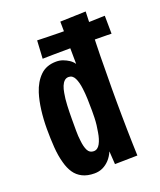

<svg xmlns="http://www.w3.org/2000/svg" viewBox="-132 -779 727 872"><g transform="rotate(-20 231.5 -342.5)"><path d="M39 -254Q39 -300 44.5 -343.5Q50 -387 61 -422Q76 -469 105.5 -498Q135 -527 183 -527Q200 -527 215 -521.5Q230 -516 243 -507.5Q256 -499 265 -486Q265 -505 264.5 -531.5Q264 -558 264 -588Q264 -618 263.5 -645Q263 -672 263 -691L387 -695Q384 -612 382 -545Q380 -478 380 -424.5Q380 -371 379 -326Q379 -296 379 -263Q379 -230 379.5 -195.5Q380 -161 380.5 -127Q381 -93 382 -61Q383 -29 384 0L275 2L271 -61Q261 -38 246.5 -22.5Q232 -7 214 1.5Q196 10 174 10Q140 10 116 -2Q92 -14 77.5 -35.5Q63 -57 55 -87Q45 -122 42 -164.5Q39 -207 39 -254ZM161 -257Q161 -227 161 -200.5Q161 -174 164 -152Q167 -122 176 -104Q185 -86 205 -86Q224 -86 235.5 -107Q247 -128 252 -160Q255 -176 257 -193Q259 -210 259.5 -227.5Q260 -245 260 -262Q260 -291 259 -318.5Q258 -346 255 -369Q251 -402 241 -422Q231 -442 212 -442Q200 -442 191.5 -434Q183 -426 177.5 -412.5Q172 -399 169 -381Q164 -355 162.5 -322Q161 -289 161 -257ZM130 -560 135 -647Q137 -647 150.5 -646.5Q164 -646 187 -645.5Q210 -645 238.5 -644.5Q267 -644 298 -644Q320 -644 347 -644Q374 -644 399 -645Q424 -646 441.5 -646.5Q459 -647 462 -647L463 -560Q460 -560 441 -560.5Q422 -561 394.5 -561Q367 -561 339.5 -561.5Q312 -562 292 -562Q221 -562 177.5 -561Q134 -560 130 -560Z"/></g></svg>

Font: Truculenta ExtraBold
Style: Regular
Weight: 800
Version: Version 1.002